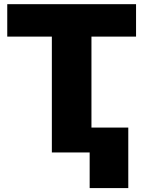

<svg xmlns="http://www.w3.org/2000/svg" viewBox="-20 -748 703 942"><path d="M15.6 -568.4V-727.5H647.5V-568.4H428.7V0H234.4V-568.4ZM609.4 -122.1V174.8H419.9V-122.1Z"/></svg>

Font: Inter Tight Black
Style: Regular
Weight: 900
Designer: Rasmus Andersson
Foundry: rsms
Version: Version 3.004; ttfautohint (v1.8.4.7-5d5b)